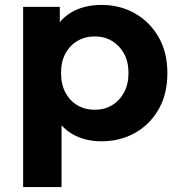

<svg xmlns="http://www.w3.org/2000/svg" viewBox="-20 -566 734 780"><path d="M392 8Q324 8 273 -22Q249 -36 230 -57V194H74V-538H223V-476Q243 -500 270 -516Q322 -546 392 -546Q468 -546 528.5 -511.5Q589 -477 624.5 -415Q660 -353 660 -269Q660 -184 624.5 -122Q589 -60 528.5 -26Q468 8 392 8ZM365 -120Q404 -120 434.5 -138Q465 -156 483.5 -189.5Q502 -223 502 -269Q502 -316 483.5 -349Q465 -382 434.5 -400Q404 -418 365 -418Q326 -418 295 -400Q264 -382 246 -349Q228 -316 228 -269Q228 -223 246 -189.5Q264 -156 295 -138Q326 -120 365 -120Z"/></svg>

Font: Montserrat Z
Style: Bold
Weight: 700
Designer: Julieta Ulanovsky
Foundry: Julieta Ulanovsky
Version: Version 8.000